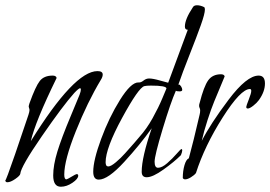

<svg xmlns="http://www.w3.org/2000/svg" viewBox="-23 -675 1026 729"><path d="M360 -372Q309 -287 265 -177Q221 -67 221 -12Q221 6 229 6Q232 6 248.5 -4Q265 -14 268 -14Q274 -14 274 -8Q274 4 252 19Q230 34 208 34Q179 34 179 -9Q179 -48 195 -100Q211 -152 245 -233Q279 -314 279 -315Q284 -328 284 -335Q284 -340 281 -340Q276 -340 259 -322Q216 -274 136 -158Q56 -42 54 -15Q53 -8 35 4.5Q17 17 5 17Q-2 17 -3 10Q-1 13 34.5 -90Q70 -193 85 -239Q89 -251 89 -257Q89 -261 87.5 -264.5Q86 -268 86 -270Q86 -274 89 -283Q112 -347 128 -367.5Q144 -388 177 -388Q190 -388 192 -379Q110 -211 94 -139Q259 -405 347 -405Q367 -405 367 -392Q367 -383 360 -372Z M752 -648Q755 -646 755 -639Q755 -623 739.5 -579.5Q724 -536 696.5 -466.5Q669 -397 654 -353Q655 -354 656 -354Q660 -354 664.5 -347Q669 -340 669 -334Q669 -328 659 -328Q646 -328 645 -331Q625 -286 594.5 -185Q564 -84 564 -61Q564 -38 577 -38Q592 -38 612 -55.5Q632 -73 647.5 -91Q663 -109 666 -109Q669 -109 669 -104Q669 -101 667.5 -96Q666 -91 664.5 -87.5Q663 -84 662 -84Q639 -61 598 -31.5Q557 -2 534 -2Q515 -2 515 -23Q515 -77 553 -188Q510 -127 448.5 -60Q387 7 352 7Q331 7 331 -23Q331 -66 361 -147.5Q391 -229 432.5 -295.5Q474 -362 502 -362H506Q513 -362 522.5 -369.5Q532 -377 543 -377Q558 -377 585.5 -369Q613 -361 615 -361Q616 -361 616 -362Q688 -556 690 -562Q679 -562 679 -574Q679 -602 709 -647Q713 -655 725 -655Q738 -655 752 -648ZM609 -339Q609 -350 550 -350Q533 -350 525 -348Q503 -342 440.5 -227Q378 -112 378 -59Q378 -43 388 -43Q398 -43 417 -59Q436 -75 452 -93Q468 -111 487 -132.5Q506 -154 507 -156Q534 -186 556.5 -226.5Q579 -267 593.5 -302Q608 -337 609 -339Z M960 -295Q952 -284 938.5 -273.5Q925 -263 918 -263Q912 -263 912 -269Q912 -273 921.5 -297Q931 -321 931 -330Q931 -337 926 -337Q891 -337 822.5 -229Q754 -121 721 -18Q715 -10 702 -2Q689 6 680 6Q674 6 671 1Q671 -26 677.5 -48Q684 -70 694 -74Q716 -157 725 -198L735 -240Q737 -247 737 -256Q737 -261 735 -265Q733 -269 733 -273Q733 -279 735 -284Q751 -347 767.5 -370Q784 -393 816 -393Q828 -393 830 -385Q829 -382 815.5 -350Q802 -318 790.5 -290Q779 -262 765 -219Q751 -176 743 -140Q776 -205 845 -296.5Q914 -388 959 -388Q983 -388 983 -358Q983 -327 960 -295Z"/></svg>

Font: Bilbo Swash Caps
Style: Regular
Weight: 400
Designer: Robert E. Leuschke
Foundry: Robert E. Leuschke
Version: Version 1.002